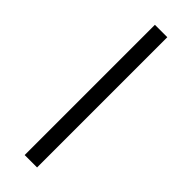

<svg xmlns="http://www.w3.org/2000/svg" viewBox="-248 -749 764 764"><g transform="rotate(45 134.0 -366.5)"><path d="M99.1 -732.9H168.9V0H99.1Z"/></g></svg>

Font: Kreadon
Style: Regular
Weight: 400
Designer: kohakuno
Foundry: StudioGnu
Version: Version 1.000;Glyphs 3.1.2 (3151)